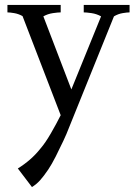

<svg xmlns="http://www.w3.org/2000/svg" viewBox="-20 -476 553 775"><path d="M109 279 52 204Q78 188 101 168Q124 148 143 124Q163 101 185.5 62Q208 23 225 -11L71 -411Q55 -420 37.5 -423Q20 -426 10 -426V-456H225V-426Q214 -426 193.5 -423Q173 -420 155 -410L268 -115L388 -410Q370 -420 349.5 -423Q329 -426 318 -426V-456H503V-426Q493 -426 475 -423Q457 -420 440 -410L257 43Q250 62 235.5 93Q221 124 205 155.5Q189 187 175 208Q156 236 141.5 252Q127 268 109 279Z"/></svg>

Font: Joan
Style: Regular
Weight: 400
Designer: Paolo Biagini
Version: Version 1.001; ttfautohint (v1.8.4.7-5d5b);gftools[0.9.30]